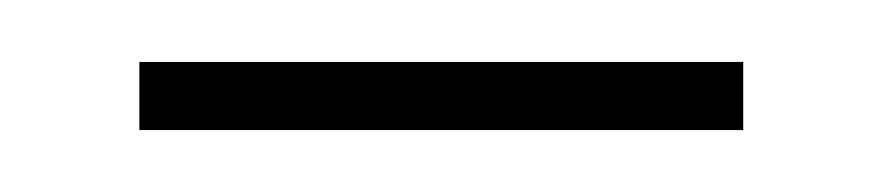

<svg xmlns="http://www.w3.org/2000/svg" viewBox="-20 -272 285 62"><path d="M220 -230H25V-252H220Z"/></svg>

Font: Tajawal ExtraLight
Style: Regular
Weight: 275
Designer: Boutros Fonts
Foundry: Created by Boutros International 2017
Version: Version 1.700